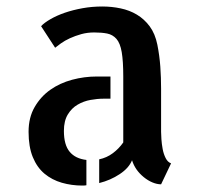

<svg xmlns="http://www.w3.org/2000/svg" viewBox="-20 -575 626 600"><path d="M179.7 -166Q179.7 -122.1 197.8 -100.6Q215.8 -79.1 250 -75.2V3.9Q246.1 4.9 237.3 4.9Q204.1 4.9 173.3 -3.9Q142.6 -12.7 119.1 -32.2Q95.7 -51.8 82.5 -84Q69.3 -116.2 69.3 -163.1Q69.3 -208 88.4 -240.7Q107.4 -273.4 137.2 -294.4Q167 -315.4 205.1 -325.7Q243.2 -335.9 282.2 -335.9H325.2V-266.6H303.7Q284.2 -266.6 262.7 -262.7Q241.2 -258.8 222.7 -248Q204.1 -237.3 191.9 -217.3Q179.7 -197.3 179.7 -166ZM483.4 -163.1Q483.4 -155.3 484.4 -140.1Q485.4 -125 488.3 -109.4Q491.2 -93.8 497.6 -81.1Q503.9 -68.4 514.6 -64.5L483.4 1Q470.7 1 456.5 -4.9Q442.4 -10.7 429.2 -21.5Q416 -32.2 406.7 -45.4Q397.5 -58.6 392.6 -74.2Q382.8 -49.8 354 -30.8Q325.2 -11.7 290 -2.9V-77.1Q313.5 -82 332.5 -96.2Q351.6 -110.4 365.2 -129.9V-335.9Q365.2 -383.8 360.4 -412.1Q355.5 -440.4 343.8 -453.6Q332 -466.8 314.9 -470.2Q297.9 -473.6 274.4 -473.6Q252.9 -473.6 233.9 -468.3Q214.8 -462.9 198.7 -455.6Q182.6 -448.2 170.4 -439.5Q158.2 -430.7 152.3 -425.8L108.4 -493.2Q118.2 -503.9 137.7 -515.1Q157.2 -526.4 182.6 -535.2Q208 -543.9 237.8 -549.3Q267.6 -554.7 299.8 -554.7Q329.1 -554.7 356.9 -548.8Q384.8 -543 407.7 -529.3Q430.7 -515.6 447.8 -492.7Q464.8 -469.7 471.7 -435.5Q478.5 -401.4 481 -366.7Q483.4 -332 483.4 -297.9V-170.9Z"/></svg>

Font: Allerta Stencil
Style: Regular
Weight: 400
Designer: Matt McInerney
Foundry: Matt McInerney
Version: Version 1.02